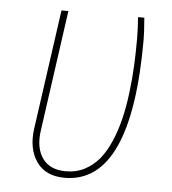

<svg xmlns="http://www.w3.org/2000/svg" viewBox="-44 -560 546 610"><g transform="rotate(5 229.0 -254.5)"><path d="M392.1 -519Q396 -471.2 396 -449.2Q396 9.8 184.1 9.8Q123 9.8 94.2 -31.5Q65.4 -72.8 74.2 -137.2L127.9 -519H149.9L96.2 -136.2Q87.4 -79.6 110.6 -45.7Q133.8 -11.7 184.1 -11.2Q217.8 -10.7 245.4 -24.9Q272.9 -39.1 292.5 -63Q312 -86.9 326.9 -121.8Q341.8 -156.7 350.8 -194.6Q359.9 -232.4 365.5 -277.6Q371.1 -322.8 373 -363.5Q375 -404.3 375 -449.2Q375 -483.4 372.1 -519Z"/></g></svg>

Font: Fira Sans Compressed Thin
Style: Italic
Weight: 100
Width: 3
Italic angle: -8°
Designer: Carrois Corporate & Edenspiekermann AG
Foundry: Carrois Corporate GbR & Edenspiekermann AG
Version: Version 4.203;PS 004.203;hotconv 1.0.88;makeotf.lib2.5.64775